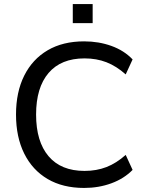

<svg xmlns="http://www.w3.org/2000/svg" viewBox="-20 -918 714 947"><path d="M395 9Q290 9 215 -35Q140 -79 99.5 -160.5Q59 -242 59 -353Q59 -464 99.5 -545Q140 -626 215 -670Q290 -714 395 -714Q467 -714 529.5 -691.5Q592 -669 634 -625L600 -551Q554 -592 505 -611Q456 -630 397 -630Q281 -630 219.5 -558Q158 -486 158 -353Q158 -220 219.5 -147.5Q281 -75 397 -75Q456 -75 505 -94Q554 -113 600 -154L634 -80Q592 -37 529.5 -14Q467 9 395 9ZM339 -804V-898H437V-804Z"/></svg>

Font: Nunito Sans 12pt ExtraLight 12pt Medium
Style: Regular
Weight: 500
Version: Version 3.101;gftools[0.9.27]